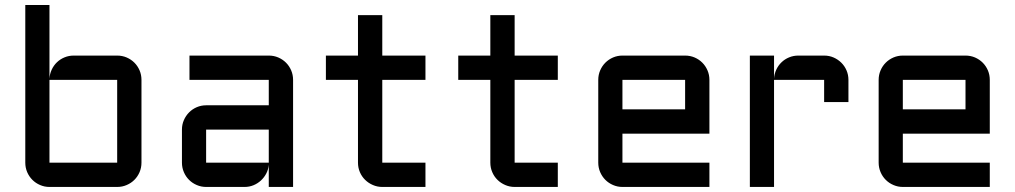

<svg xmlns="http://www.w3.org/2000/svg" viewBox="-20 -740 4018 760"><path d="M540 -96.2Q540 -76.2 532.5 -58.6Q524.9 -41 512 -28.1Q499 -15.1 481.4 -7.6Q463.9 0 443.8 0H175.8Q156.2 0 138.7 -7.6Q121.1 -15.1 108.2 -28.1Q95.2 -41 87.6 -58.6Q80.1 -76.2 80.1 -96.2V-720.2H175.8V-428.2Q176.8 -447.3 184.6 -464.1Q192.4 -481 205.3 -493.4Q218.3 -505.9 235.4 -512.9Q252.4 -520 272 -520H443.8Q463.9 -520 481.4 -512.5Q499 -504.9 512 -491.9Q524.9 -479 532.5 -461.4Q540 -443.8 540 -423.8ZM175.8 -423.8V-96.2H443.8V-423.8Z M700.2 -227.1Q700.2 -247.1 707.8 -264.4Q715.3 -281.7 728.3 -294.9Q741.2 -308.1 758.8 -315.7Q776.4 -323.2 795.9 -323.2H1043.9V-423.8H730V-520H1043.9Q1064 -520 1081.5 -512.5Q1099.1 -504.9 1112.1 -491.9Q1125 -479 1132.6 -461.4Q1140.1 -443.8 1140.1 -423.8V0H1043.9V-87.9Q1042.5 -69.8 1034.2 -53.7Q1025.9 -37.6 1012.9 -25.6Q1000 -13.7 983.4 -6.8Q966.8 0 948.2 0H795.9Q776.4 0 758.8 -7.6Q741.2 -15.1 728.3 -28.1Q715.3 -41 707.8 -58.6Q700.2 -76.2 700.2 -96.2ZM795.9 -96.2H1043.9V-227.1H795.9Z M1270 -520H1397V-680.2H1493.2V-520H1664.1V-423.8H1493.2V-96.2H1664.1V0H1493.2Q1473.6 0 1456.1 -7.6Q1438.5 -15.1 1425.3 -28.1Q1412.1 -41 1404.5 -58.6Q1397 -76.2 1397 -96.2V-423.8H1270Z M1793.9 -520H1920.9V-680.2H2017.1V-520H2188V-423.8H2017.1V-96.2H2188V0H2017.1Q1997.6 0 1980 -7.6Q1962.4 -15.1 1949.2 -28.1Q1936 -41 1928.5 -58.6Q1920.9 -76.2 1920.9 -96.2V-423.8H1793.9Z M2788.1 -210.9H2443.8V-96.2H2788.1V0H2443.8Q2424.3 0 2406.7 -7.6Q2389.2 -15.1 2376.2 -28.1Q2363.3 -41 2355.7 -58.6Q2348.1 -76.2 2348.1 -96.2V-423.8Q2348.1 -443.8 2355.7 -461.4Q2363.3 -479 2376.2 -491.9Q2389.2 -504.9 2406.7 -512.5Q2424.3 -520 2443.8 -520H2691.9Q2711.9 -520 2729.5 -512.5Q2747.1 -504.9 2760 -491.9Q2772.9 -479 2780.5 -461.4Q2788.1 -443.8 2788.1 -423.8ZM2443.8 -423.8V-307.1H2691.9V-423.8Z M3043.9 -423.8V0H2948.2V-520H3043.9V-428.2Q3044.9 -447.3 3052.7 -464.1Q3060.5 -481 3073.5 -493.4Q3086.4 -505.9 3103.5 -512.9Q3120.6 -520 3140.1 -520H3242.2Q3262.2 -520 3279.5 -512.5Q3296.9 -504.9 3310.1 -491.9Q3323.2 -479 3330.8 -461.4Q3338.4 -443.8 3338.4 -423.8V-335.9H3242.2V-423.8Z M3897.9 -210.9H3553.7V-96.2H3897.9V0H3553.7Q3534.2 0 3516.6 -7.6Q3499 -15.1 3486.1 -28.1Q3473.1 -41 3465.6 -58.6Q3458 -76.2 3458 -96.2V-423.8Q3458 -443.8 3465.6 -461.4Q3473.1 -479 3486.1 -491.9Q3499 -504.9 3516.6 -512.5Q3534.2 -520 3553.7 -520H3801.8Q3821.8 -520 3839.4 -512.5Q3856.9 -504.9 3869.9 -491.9Q3882.8 -479 3890.4 -461.4Q3897.9 -443.8 3897.9 -423.8ZM3553.7 -423.8V-307.1H3801.8V-423.8Z"/></svg>

Font: Aldrich
Style: Regular
Weight: 400
Designer: Matthew Desmond
Foundry: Matthew Desmond
Version: Version 1.002 2011